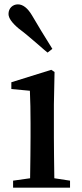

<svg xmlns="http://www.w3.org/2000/svg" viewBox="-20 -860 376 880"><path d="M301 0V-32L229 -43C228 -118 227 -181 227 -232V-381L230 -530L215 -540L32 -483V-452L117 -444C119 -398 120 -349 120 -296V-232C120 -182 119 -119 118 -43L40 -32V0ZM220 -636C183 -695 152 -746 127 -789C107 -823 85 -840 62 -840C39 -840 19 -823 19 -796C19 -777 35 -755 66 -729C89 -712 119 -687 157 -654C175 -638 189 -626 198 -619Z"/></svg>

Font: AllPunType SemiBold
Style: Regular
Weight: 600
Version: 1.0